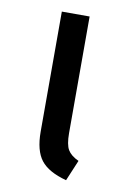

<svg xmlns="http://www.w3.org/2000/svg" viewBox="-68 -570 415 626"><g transform="rotate(10 139.5 -257.5)"><path d="M178 -141Q178 -103 188 -86Q198 -69 224 -57L195 12Q135 -4 110.5 -35.5Q86 -67 86 -130V-527H178Z"/></g></svg>

Font: Fira GO
Style: Regular
Weight: 400
Designer: Carrois Corporate
Foundry: Carrois Corporate GbR
Version: Version 0.300